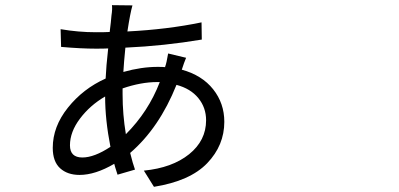

<svg xmlns="http://www.w3.org/2000/svg" viewBox="-20 -681 1540 741"><path d="M453.1 -339.8V-317.4Q453.1 -239.3 465.8 -163.1Q552.7 -250 596.7 -364.3H586.9Q524.4 -364.3 453.1 -339.8ZM385.7 -308.6Q327.1 -274.4 288.6 -223.1Q250 -171.9 250 -120.1Q250 -73.2 297.9 -73.2Q343.8 -73.2 406.2 -114.3Q385.7 -218.8 385.7 -308.6ZM628.9 -474.6 698.2 -458Q690.4 -439.5 681.6 -412.1Q759.8 -390.6 802.7 -336.4Q845.7 -282.2 845.7 -210.9Q845.7 -120.1 779.8 -51.3Q713.9 17.6 574.2 40L535.2 -22.5Q644.5 -33.2 710 -85.9Q775.4 -138.7 775.4 -216.8Q775.4 -265.6 745.6 -302.2Q715.8 -338.9 661.1 -353.5Q594.7 -187.5 482.4 -90.8Q492.2 -50.8 501 -26.4L433.6 -6.8Q421.9 -43 420.9 -48.8Q347.7 -5.9 287.1 -5.9Q240.2 -5.9 211.9 -31.7Q183.6 -57.6 183.6 -110.4Q183.6 -192.4 242.2 -265.6Q300.8 -338.9 387.7 -377.9Q389.6 -423.8 397.5 -494.1Q381.8 -493.2 350.6 -493.2Q293 -493.2 215.8 -500L213.9 -568.4Q282.2 -556.6 350.6 -556.6Q386.7 -556.6 403.3 -557.6Q405.3 -572.3 407.7 -594.7Q410.2 -617.2 410.2 -621.1Q414.1 -645.5 412.1 -661.1L491.2 -660.2Q482.4 -629.9 471.7 -559.6Q626 -567.4 757.8 -594.7L758.8 -528.3Q613.3 -503.9 463.9 -497.1Q458 -438.5 456.1 -403.3Q525.4 -422.9 588.9 -422.9Q608.4 -422.9 617.2 -421.9V-422.9Q623 -438.5 628.9 -474.6Z"/></svg>

Font: Bpmf Zihi Sans Regular
Style: Regular
Weight: 400
Foundry: But Ko
Version: Version 1.320